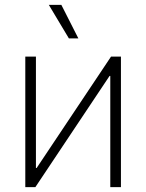

<svg xmlns="http://www.w3.org/2000/svg" viewBox="-20 -773 604 793"><path d="M479.5 0H435.5V-459.5H432.6L126 0H84.5V-539.1H128.4V-79.1H131.3L438.5 -539.1H479.5ZM264.6 -614.3 181.6 -752.9H233.4L303.7 -614.3Z"/></svg>

Font: Inter 18pt ExtraLight
Style: Regular
Weight: 250
Designer: Rasmus Andersson
Foundry: rsms
Version: Version 4.001;git-66647c0bb